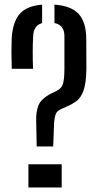

<svg xmlns="http://www.w3.org/2000/svg" viewBox="-20 -828 432 848"><path d="M142 -181 140 -288.5Q138 -333.5 150 -363Q162 -392.5 208 -416L230 -426.5Q253.5 -438 259 -461Q264.5 -484 264.5 -524V-669.5Q264.5 -717 220.5 -726.5V-807.5Q294.5 -802.5 327.8 -766Q361 -729.5 361 -654Q361 -615 361.2 -591Q361.5 -567 361.5 -551.8Q361.5 -536.5 361.5 -523Q360.5 -461 349.2 -429Q338 -397 318.8 -382.5Q299.5 -368 274 -357L251.5 -347Q229.5 -337.5 225 -321Q220.5 -304.5 219 -288L215 -181ZM32 -524Q30.5 -568.5 30.5 -595Q30.5 -621.5 31.5 -654Q35 -729 66.2 -765.5Q97.5 -802 166 -807.5V-726Q129 -716 126.5 -669Q124.5 -636 124.5 -598Q124.5 -560 126 -524ZM105.5 0V-102.5H252.5V0Z"/></svg>

Font: Big Shoulders Stencil Text Medium
Style: Regular
Weight: 500
Designer: Patric King
Foundry: XO Type Co
Version: Version 1.000